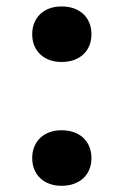

<svg xmlns="http://www.w3.org/2000/svg" viewBox="-20 -582 398 611"><path d="M82.5 -79.1Q82.5 -98.6 89.1 -115Q95.7 -131.3 107.9 -143.1Q120.1 -154.8 137.5 -161.1Q154.8 -167.5 175.8 -167.5Q197.8 -167.5 215.3 -161.1Q232.9 -154.8 245.4 -143.1Q257.8 -131.3 264.4 -115Q271 -98.6 271 -79.1Q271 -59.1 264.4 -43Q257.8 -26.9 245.4 -15.1Q232.9 -3.4 215.3 2.9Q197.8 9.3 175.8 9.3Q154.8 9.3 137.5 2.9Q120.1 -3.4 107.9 -15.1Q95.7 -26.9 89.1 -43Q82.5 -59.1 82.5 -79.1ZM82.5 -473.1Q82.5 -492.7 89.1 -509Q95.7 -525.4 107.9 -537.1Q120.1 -548.8 137.5 -555.2Q154.8 -561.5 175.8 -561.5Q197.8 -561.5 215.3 -555.2Q232.9 -548.8 245.4 -537.1Q257.8 -525.4 264.4 -509Q271 -492.7 271 -473.1Q271 -453.1 264.4 -437Q257.8 -420.9 245.4 -409.2Q232.9 -397.5 215.3 -391.1Q197.8 -384.8 175.8 -384.8Q154.8 -384.8 137.5 -391.1Q120.1 -397.5 107.9 -409.2Q95.7 -420.9 89.1 -437Q82.5 -453.1 82.5 -473.1Z"/></svg>

Font: Tauri
Style: Regular
Weight: 400
Designer: Yvonne Schüttler
Foundry: Yvonne Schüttler
Version: Version 1.003; ttfautohint (v0.93.8-669f) -l 13 -r 13 -G 200